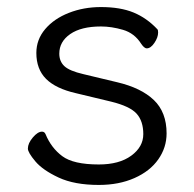

<svg xmlns="http://www.w3.org/2000/svg" viewBox="-20 -506 550 544"><path d="M83 -356Q83 -394 108 -423.5Q133 -453 175 -469.5Q217 -486 266 -486Q321 -486 358.5 -470.5Q396 -455 426 -423Q428 -421 428 -414Q428 -400 417.5 -384.5Q407 -369 396 -369Q392 -369 388 -372.5Q384 -376 380 -382Q361 -412 328.5 -421.5Q296 -431 266 -431Q210 -431 179 -409.5Q148 -388 148 -354Q148 -332 162.5 -318.5Q177 -305 216 -296L312 -273Q380 -257 416 -222.5Q452 -188 452 -128Q452 -88 428.5 -54.5Q405 -21 361 -1.5Q317 18 260 18Q191 18 146 -3Q101 -24 80 -49Q59 -74 59 -85Q59 -100 73 -116.5Q87 -133 99 -133Q106 -133 109 -126Q125 -87 156.5 -63.5Q188 -40 260 -40Q318 -40 352 -65Q386 -90 386 -126Q386 -163 367 -184Q348 -205 295 -218L195 -242Q138 -255 110.5 -282.5Q83 -310 83 -356Z"/></svg>

Font: Iansui 0.93
Style: Regular
Weight: 400
Designer: But Ko / Fontworks Inc.
Foundry: zi-hi.com / Fontworks Inc.
Version: Version 0.931